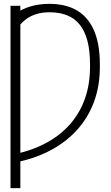

<svg xmlns="http://www.w3.org/2000/svg" viewBox="-20 -757 565 981"><path d="M84 -727.5V204.1H33.7V-727.5ZM55.2 73.7V30.8Q151.4 9.8 223.4 -30.8Q295.4 -71.3 343.5 -128.9Q391.6 -186.5 415.8 -258.3Q439.9 -330.1 439.9 -413.1V-429.2Q439.9 -498 426.8 -548.1Q413.6 -598.1 387.7 -630.6Q361.8 -663.1 323 -678.7Q284.2 -694.3 232.9 -694.3Q193.4 -694.3 162.6 -684.1Q131.8 -673.8 108.6 -655.5Q85.4 -637.2 68.8 -610.8L61.5 -688.5Q93.8 -711.9 137.2 -724.6Q180.7 -737.3 232.4 -737.3Q315.4 -737.3 372.8 -703.9Q430.2 -670.4 460.2 -601.6Q490.2 -532.7 490.2 -427.2V-413.6Q490.2 -317.4 460.2 -236.6Q430.2 -155.8 373.5 -93Q316.9 -30.3 236.3 12Q155.8 54.2 55.2 73.7Z"/></svg>

Font: Inter 16pt ExtraLight
Style: Regular
Weight: 250
Version: Version 4.001;git-66647c0bb